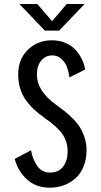

<svg xmlns="http://www.w3.org/2000/svg" viewBox="-20 -902 490 934"><path d="M391.5 -882.5 267.5 -753H198.5L74.5 -882.5H161.5L233.5 -799L304.5 -882.5ZM223.5 11Q155 11 111.2 -29Q67.5 -69 51.5 -129L131 -171Q138 -127.5 161 -95Q184 -62.5 223 -62.5Q265.5 -62.5 287.2 -91.8Q309 -121 309 -164Q309 -213.5 283.2 -250Q257.5 -286.5 198 -327.5Q168.5 -348.5 146.8 -368.5Q125 -388.5 106.2 -414.5Q87.5 -440.5 78 -472Q68.5 -503.5 68.5 -540Q68.5 -614.5 116 -660.2Q163.5 -706 232.5 -706Q268.5 -706 298 -693.5Q327.5 -681 346.8 -660.2Q366 -639.5 377.8 -615.2Q389.5 -591 394.5 -564L318 -525.5Q314 -553.5 305.8 -575.8Q297.5 -598 279 -615.2Q260.5 -632.5 234.5 -632.5Q201.5 -632.5 180.5 -607Q159.5 -581.5 159.5 -540Q159.5 -458.5 253.5 -392Q279.5 -373 297 -359Q314.5 -345 336 -323.2Q357.5 -301.5 370.2 -280.5Q383 -259.5 392 -231Q401 -202.5 401 -171.5Q401 -126.5 386 -90.8Q371 -55 345.8 -33.2Q320.5 -11.5 289.2 -0.2Q258 11 223.5 11Z"/></svg>

Font: League Mono Condensed
Style: Regular
Weight: 400
Width: 1
Designer: Tyler Finck
Foundry: The League of Moveable Type / Tyler Finck
Version: Version 2.210